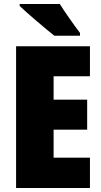

<svg xmlns="http://www.w3.org/2000/svg" viewBox="-20 -947 511 967"><path d="M61 0V-714H433V-563H250V-445H419V-294H250V-153H433V0ZM383 -781V-767H254Q223 -791 164.5 -841Q106 -891 79 -917V-927H281Q300 -897 330 -854Q360 -811 383 -781Z"/></svg>

Font: Noto Sans Display Black Narrow
Style: Regular
Weight: 900
Width: 4
Designer: Monotype Design team
Foundry: Monotype Imaging Inc.
Version: Version 1.000